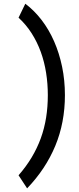

<svg xmlns="http://www.w3.org/2000/svg" viewBox="-20 -821 428 1041"><path d="M117.2 -800.8Q165.5 -764.6 205.3 -712.9Q245.1 -661.1 273.2 -597.2Q301.3 -533.2 316.7 -459.2Q332 -385.3 332 -305.2Q332 -156.2 279.8 -30.3Q227.5 95.7 127 200.2L80.6 129.4Q121.6 82.5 151.6 32.5Q181.6 -17.6 201.2 -71.3Q220.7 -125 230 -183.3Q239.3 -241.7 239.3 -305.2Q239.3 -366.7 230 -426Q220.7 -485.4 201.2 -539.3Q181.6 -593.3 151.6 -640.4Q121.6 -687.5 80.6 -725.1Z"/></svg>

Font: Andika New Basic
Style: Regular
Weight: 400
Designer: Victor Gaultney, Annie Olsen, Julie Remington, Don Collingsworth, Eric Hays
Foundry: SIL International
Version: Version 5.500; ttfautohint (v1.8.3)